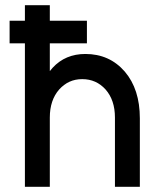

<svg xmlns="http://www.w3.org/2000/svg" viewBox="-20 -720 612 740"><path d="M17 -553H76V0H172V-267Q172 -334 208 -375Q226 -395 248 -405Q270 -415 297 -415Q351 -415 387 -375Q423 -334 423 -267V0H519V-264Q519 -376 461 -444Q402 -512 309 -512Q232 -512 183 -459Q181 -456 178 -453Q175 -450 172 -446V-553H315V-640H172V-700H76V-640H17Z"/></svg>

Font: Unageo
Style: Medium
Weight: 500
Designer: Richard Sepsi
Foundry: Richard Sepsi
Version: Version 2.000